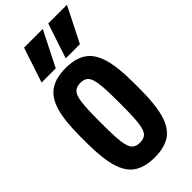

<svg xmlns="http://www.w3.org/2000/svg" viewBox="-309 -1065 1140 1140"><g transform="rotate(-45 261.0 -495.0)"><path d="M411 -780H292L365 -1000H522ZM208 -780H89L162 -1000H319ZM250 10Q168 10 118.5 -23.5Q69 -57 47 -133Q25 -209 25 -335V-395Q25 -522 47 -597.5Q69 -673 118.5 -706.5Q168 -740 250 -740Q333 -740 382 -706.5Q431 -673 453 -597.5Q475 -522 475 -395V-335Q475 -209 453 -133Q431 -57 382 -23.5Q333 10 250 10ZM250 -114Q284 -114 301 -132Q318 -150 324.5 -199.5Q331 -249 331 -345V-385Q331 -481 324.5 -530.5Q318 -580 301 -598Q284 -616 250 -616Q217 -616 199.5 -598Q182 -580 175.5 -530.5Q169 -481 169 -385V-345Q169 -249 175.5 -199.5Q182 -150 199.5 -132Q217 -114 250 -114Z"/></g></svg>

Font: M PLUS 1 Code
Style: Bold
Weight: 700
Designer: Coji Morishita
Foundry: UNDERFOREST DESIGN
Version: Version 1.002